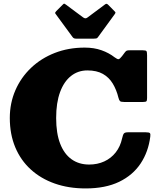

<svg xmlns="http://www.w3.org/2000/svg" viewBox="-20 -1037 891 1077"><path d="M387.5 -828.5Q391.5 -823.5 396.2 -821.8Q401 -820 410.5 -820H503Q514 -820 519.8 -821.2Q525.5 -822.5 529.5 -828.5L623.5 -957.5Q628 -964 627.8 -966.5Q627.5 -969 622 -974.5L587.5 -1009.5Q582.5 -1014.5 578.8 -1015.5Q575 -1016.5 569.5 -1012.5L471 -939Q464.5 -934 458.8 -934.2Q453 -934.5 446 -939.5L348.5 -1012Q342 -1016.5 340 -1016.8Q338 -1017 332.5 -1011.5L295.5 -974.5Q291.5 -970.5 289.8 -967Q288 -963.5 291.5 -959.5ZM35 -375Q35 -284 65.5 -211Q96 -138 152.5 -86.5Q209 -35 287 -7.5Q365 20 460 20Q571.5 20 648.5 -17.2Q725.5 -54.5 769 -120.2Q812.5 -186 823 -271Q825 -285 821 -290Q817 -295 797 -295H699Q680.5 -295 675 -288.2Q669.5 -281.5 665 -261Q655 -215 629 -182Q603 -149 564.8 -131.5Q526.5 -114 480 -114Q423 -114 381.5 -143.5Q340 -173 317.5 -231Q295 -289 295 -375Q295 -461 317 -520.5Q339 -580 378.5 -611Q418 -642 470 -642Q522.5 -642 557 -622.5Q591.5 -603 612.5 -568.2Q633.5 -533.5 644.5 -488.5Q648 -475 653 -470Q658 -465 676 -465H782.5Q797.5 -465 801.2 -469Q805 -473 805 -487V-726Q805 -744.5 801.8 -749.8Q798.5 -755 780 -755H710Q696 -755 691.2 -753Q686.5 -751 681 -744L664.5 -722Q652 -706 645.2 -705Q638.5 -704 623 -715.5Q591 -740.5 549.2 -755.2Q507.5 -770 455 -770Q364 -770 287.2 -740Q210.5 -710 154 -656.2Q97.5 -602.5 66.2 -530.5Q35 -458.5 35 -375Z"/></svg>

Font: Besley Black
Style: Regular
Weight: 900
Designer: Owen Earl
Foundry: indestructible type*
Version: Version 2.001